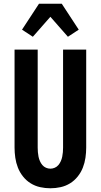

<svg xmlns="http://www.w3.org/2000/svg" viewBox="-20 -1001 540 1029"><path d="M250 8Q222 8 195 2Q168 -4 144.5 -18.5Q121 -33 103.5 -55Q86 -77 76 -102.5Q66 -128 62 -155.5Q58 -183 58 -210V-735H182V-210Q182 -198 183 -185.5Q184 -173 186.5 -161Q189 -149 194 -137.5Q199 -126 207 -116.5Q215 -107 226.5 -102Q238 -97 250 -97Q262 -97 273.5 -102Q285 -107 293 -116.5Q301 -126 306 -137.5Q311 -149 313.5 -161Q316 -173 317 -185.5Q318 -198 318 -210V-735H442V-210Q442 -183 438 -155.5Q434 -128 424 -102.5Q414 -77 396.5 -55Q379 -33 355.5 -18.5Q332 -4 305 2Q278 8 250 8ZM344 -804 250 -911 156 -804 98 -842 189 -981H311L402 -842Z"/></svg>

Font: Iosevka Term Curly Extrabold
Style: Regular
Weight: 800
Designer: Belleve Invis
Foundry: Belleve Invis
Version: Version 32.3.0